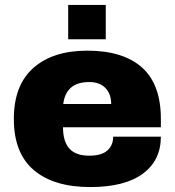

<svg xmlns="http://www.w3.org/2000/svg" viewBox="-20 -745 707 777"><path d="M36 -264Q36 -400 115 -470Q194 -540 333 -540Q478 -540 554.5 -472Q631 -404 631 -264V-230H235Q235 -173 260.5 -144Q286 -115 341 -115Q391 -115 414.5 -136Q438 -157 438 -192H631Q631 -96 558 -42Q485 12 345 12Q198 12 117 -56.5Q36 -125 36 -264ZM430 -324Q430 -365 406.5 -389Q383 -413 341 -413Q247 -413 236 -324ZM256 -725H408V-586H256Z"/></svg>

Font: Archivo Black
Style: Regular
Weight: 400
Designer: Hector Gatti
Foundry: Omnibus-Type
Version: Version 1.101; ttfautohint (v1.8)